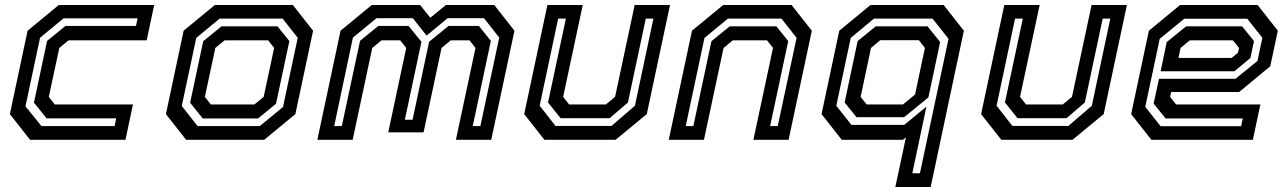

<svg xmlns="http://www.w3.org/2000/svg" viewBox="-20 -560 5158 769"><path d="M100.5 0 19.5 -103 90.5 -437 215.5 -540H597.5L567.5 -398.5H254.5L217.5 -368L175.5 -172L199.5 -141.5H512.5L482.5 0ZM146 -55H439L445.5 -86H166.5L116 -149L168.5 -396L242 -456H524.5L531 -486.5H234.5L140.5 -409L82 -134Z M725.5 0 644.5 -103 715.5 -437 840.5 -540H1153L1234 -437L1163 -103L1038 0ZM771.5 -55H1020.5L1113.5 -131.5L1172.5 -408.5L1112 -485.5H859.5L766 -408L708 -135.5ZM792 -85.5 741.5 -148.5 794 -395 867 -454.5H1091.5L1139 -395.5L1085.5 -144.5L1013.5 -85.5ZM824.5 -141.5H999L1036 -172L1078 -368L1054 -398.5H879.5L842.5 -368L800.5 -172Z M1251 0 1344 -437 1469 -540H1662.5L1703.5 -489L1766 -540H1959.5L2040.5 -437L1947.5 0H1806L1884.5 -368L1860.5 -398.5H1785.5L1748.5 -368L1676.5 -30H1535L1607 -368L1583 -398.5H1508L1471 -368L1392.5 0ZM1318.5 -55H1349L1422 -396.5L1495 -456H1616.5L1668 -392.5L1601.5 -80.5H1632.5L1698.5 -392.5L1776.5 -456H1898L1946 -396.5L1873.5 -55H1904L1979.5 -409.5L1918.5 -487H1772.5L1688.5 -417.5L1633.5 -487H1488L1393.5 -409.5Z M2160.5 0 2079.5 -103 2172.5 -540H2314L2235.5 -172L2259.5 -141.5H2406.5L2443.5 -172L2522 -540H2663.5L2570.5 -103L2445.5 0ZM2205 -55.5H2429L2523 -136.5L2597 -485.5H2566.5L2495 -149.5L2421.5 -86.5H2225.5L2175 -149.5L2246.5 -485.5H2215.5L2141.5 -136.5Z M2658.5 0 2751.5 -437 2876.5 -540H3150.5L3231.5 -437L3138.5 0H2997.5L3076 -368L3052 -398.5H2915L2878 -368L2799.5 0ZM2726.5 -55H2757L2829.5 -395L2902.5 -454.5H3089.5L3137 -395.5L3064.5 -55H3095L3170.5 -408.5L3110 -485.5H2895.5L2801.5 -408Z M3707.5 189H3566L3608.5 -10L3596.5 0H3351.5L3270.5 -103L3341.5 -437L3466.5 -540H3759.5L3840.5 -437ZM3664.5 134 3779 -404.5 3715 -485.5H3480.5L3387.5 -408.5L3329.5 -136.5L3390 -60H3602L3690.5 -133L3634 134ZM3596.5 -141.5 3645 -181.5 3684.5 -368 3660.5 -399H3505.5L3468.5 -368L3427 -172L3451 -141.5ZM3601 -90.5H3410.5L3363 -149.5L3415 -395.5L3487.5 -454.5H3695L3745.5 -391.5L3698.5 -170Z M3990.5 0 3909.5 -103 4002.5 -540H4144L4065.5 -172L4089.5 -141.5H4236.5L4273.5 -172L4352 -540H4493.5L4400.5 -103L4275.5 0ZM4035 -55.5H4259L4353 -136.5L4427 -485.5H4396.5L4325 -149.5L4251.5 -86.5H4055.5L4005 -149.5L4076.5 -485.5H4045.5L3971.5 -136.5Z M5017 -540 5098 -437 5067.5 -294.5 4943 -191.5H4671L4666.5 -172L4690.5 -141.5H5028L4998 0H4591.5L4510.5 -103L4581.5 -437L4706.5 -540ZM4955 -454.5 5002.5 -395.5 4988 -327.5 4924 -274.5H4628.5L4653 -391.5L4730.5 -454.5ZM4975.5 -485H4723L4625 -404.5L4567 -132L4628.5 -54.5H4951L4957.5 -85.5H4648.5L4600.5 -145L4622 -244.5H4928.5L5016.5 -316L5036 -408.5ZM4918 -398.5H4745.5L4708.5 -368L4700 -328H4913L4938.5 -349L4942.5 -368Z"/></svg>

Font: Tourney Thin SemiBold
Style: Italic
Weight: 600
Italic angle: -12°
Version: Version 1.015